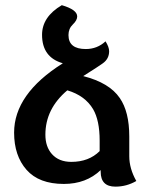

<svg xmlns="http://www.w3.org/2000/svg" viewBox="-20 -693 569 731"><path d="M251.5 -76.7Q318.4 -76.7 359.4 -117.7V-157.7Q359.4 -234.4 334.5 -277.3Q303.7 -329.1 236.3 -349.1Q152.8 -278.8 152.8 -180.2Q152.8 -134.3 177.7 -106.4Q204.1 -76.7 251.5 -76.7ZM419.4 17.6Q363.3 17.6 363.3 -39.1V-45.4Q308.1 7.3 223.1 7.3Q128.4 7.3 81.1 -46.4Q33.7 -100.1 33.7 -188Q33.7 -335.4 219.2 -452.1Q140.1 -474.6 140.1 -560.5Q140.1 -628.9 215.3 -673.3Q273.9 -656.2 273.9 -630.4Q273.9 -615.7 257.3 -599.9Q240.7 -584 240.7 -559.6Q240.7 -506.3 306.6 -506.3Q350.1 -506.3 381.8 -535.6Q395.5 -513.7 395.5 -498Q395.5 -468.8 371.1 -451.7Q359.4 -442.9 296.9 -403.3Q396.5 -377.9 436 -319.8Q472.2 -267.6 472.2 -173.3V-98.1Q472.2 -51.3 499 -3.9Q461.9 17.6 419.4 17.6Z"/></svg>

Font: Bainsley
Style: Bold
Weight: 700
Designer: Paul James MIller
Foundry: High-Logic / Made with FontCreator
Version: Version 1.411;March 28, 2021;FontCreator 13.0.0.2683 64-bit